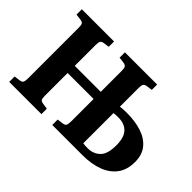

<svg xmlns="http://www.w3.org/2000/svg" viewBox="-120 -1019 1327 1327"><g transform="rotate(45 543.5 -355.0)"><path d="M50 0V-53L94 -59Q113 -61 119 -72Q125 -83 125 -110V-605Q125 -631 119 -640.5Q113 -650 91 -653L50 -658V-710H365V-658L322 -652Q303 -649 297.5 -638Q292 -627 292 -601V-399H546V-605Q546 -630 539.5 -640Q533 -650 512 -653L471 -658V-710H786V-658L743 -652Q724 -649 718 -638Q712 -627 712 -601V-420Q724 -422 740 -423Q756 -424 778 -424Q857 -424 920.5 -403.5Q984 -383 1020.5 -338.5Q1057 -294 1057 -224Q1057 -148 1020.5 -98.5Q984 -49 918.5 -24.5Q853 0 766 0H471V-53L515 -59Q534 -61 540 -72Q546 -83 546 -111V-329H292V-106Q292 -80 298 -71Q304 -62 324 -59L365 -53V0ZM712 -62Q735 -59 758 -59Q812 -59 848 -93.5Q884 -128 884 -213Q884 -289 851.5 -324.5Q819 -360 757 -360Q729 -360 712 -357Z"/></g></svg>

Font: Literata 36pt
Style: Bold
Weight: 700
Designer: Latin by Veronika Burian and Jose Scaglione. Greek by Irene Vlachou. Cyrillic by Vera Evstafieva.
Foundry: TypeTogether
Version: Version 3.002